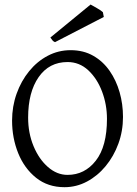

<svg xmlns="http://www.w3.org/2000/svg" viewBox="-20 -796 592 830"><path d="M258.8 13.2Q187 13.2 136.2 -27.3Q85.4 -67.9 58.8 -133.5Q32.2 -199.2 32.2 -274.9Q32.2 -335.9 51.8 -390.9Q71.3 -445.8 106 -488.3Q140.6 -530.8 186.5 -554.9Q232.4 -579.1 285.2 -579.1Q340.8 -579.1 383.1 -554.9Q425.3 -530.8 453.9 -489.7Q482.4 -448.7 497.1 -397.2Q511.7 -345.7 511.7 -290.5Q511.7 -229.5 491.7 -174.8Q471.7 -120.1 436.5 -77.6Q401.4 -35.2 355.7 -11Q310.1 13.2 258.8 13.2ZM272 -40Q346.2 -40 394.3 -101.6Q442.4 -163.1 442.4 -282.2Q442.4 -344.2 421.1 -400.4Q399.9 -456.5 361.6 -492.2Q323.2 -527.8 272 -527.8Q192.4 -527.8 147 -462.6Q101.6 -397.5 101.6 -287.6Q101.6 -220.7 125 -164.3Q148.4 -107.9 187.3 -74Q226.1 -40 272 -40ZM217.8 -613.8Q210 -617.2 207 -621.3Q204.1 -625.5 197.8 -633.8L371.6 -776.4Q381.3 -771 399.7 -760.5Q418 -750 424.8 -743.2L428.7 -722.7Z"/></svg>

Font: Dai Banna SIL Light
Style: Regular
Weight: 300
Designer: Victor Gaultney
Foundry: SIL International
Version: Version 4.000